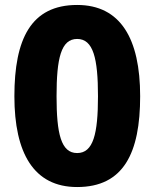

<svg xmlns="http://www.w3.org/2000/svg" viewBox="-20 -744 623 774"><path d="M545 -356C545 -588 466 -724 291 -724C105 -724 38 -587 38 -356C38 -127 116 10 291 10C478 10 545 -127 545 -356ZM208 -356C208 -509 226 -587 291 -587C356 -587 375 -509 375 -356C375 -204 356 -127 291 -127C226 -127 208 -205 208 -356Z"/></svg>

Font: Noto Sans Myanmar UI ExtraBold
Style: Regular
Weight: 800
Designer: Monotype Design Team
Foundry: Monotype Imaging Inc.
Version: Version 2.103